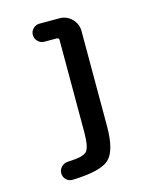

<svg xmlns="http://www.w3.org/2000/svg" viewBox="-113 -596 726 901"><g transform="rotate(-15 250.0 -146.0)"><path d="M127 228.5Q109.4 229.5 96.2 216.8Q83 204.1 83 185.5Q83 167 96.2 154.3Q109.4 141.6 127.9 140.6Q202.1 138.7 219.7 119.1Q237.3 99.6 237.3 27.3V-420.9Q237.3 -431.6 225.6 -431.6H166Q148.4 -431.6 135.3 -444.8Q122.1 -458 122.1 -476.1Q122.1 -494.1 135.3 -506.8Q148.4 -519.5 166 -519.5H262.7Q297.9 -519.5 322.8 -494.6Q347.7 -469.7 347.7 -434.6V27.3Q347.7 146.5 305.7 185.5Q263.7 224.6 127 228.5Z"/></g></svg>

Font: Rounded-X Mgen+ 1m medium
Style: Regular
Weight: 500
Designer: [Source Han Sans]
Ryoko NISHIZUKA  (kana & ideographs); Paul D. Hunt (Latin, Greek & Cyrillic); Wenlong ZHANG  (bopomofo
Version: Version 1.059.20150602